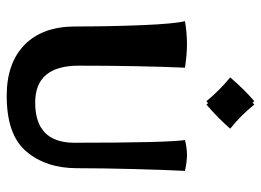

<svg xmlns="http://www.w3.org/2000/svg" viewBox="-123 -651 779 573"><g transform="rotate(90 266.5 -364.5)"><path d="M59 -200Q59 -303 55 -400Q51 -497 43 -527Q78 -533 113 -533Q143 -533 182 -527Q176 -387 176 -210Q176 -80 286 -80Q406 -80 406 -197Q406 -470 398 -527Q421 -533 443 -533Q463 -533 490 -527Q487 -470 484.5 -374Q482 -278 482 -205Q482 -113 432.5 -54Q383 5 266 5Q168 5 113.5 -48.5Q59 -102 59 -200ZM364 -662Q334 -627 292 -591L288 -596L282 -591Q250 -630 211 -662Q247 -704 282 -734L286 -729L292 -734Q324 -694 364 -662Z"/></g></svg>

Font: Mirza SemiBold
Style: Regular
Weight: 600
Designer: Arabic design by Kourosh Beigpour, Latin design by Eduardo Tunni, engineering by Lasse Fister
Version: Version 1.0010g